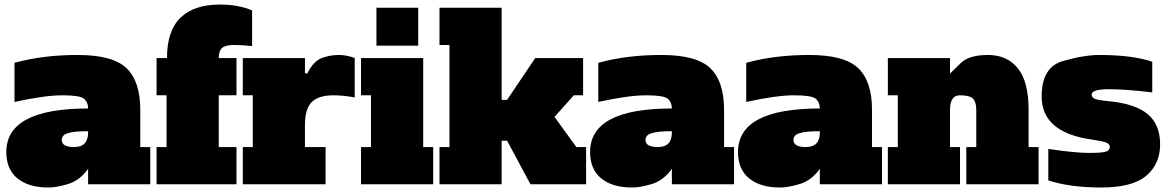

<svg xmlns="http://www.w3.org/2000/svg" viewBox="-20 -812 5138 846"><path d="M368.2 -233.9Q306.2 -233.9 279.1 -225.3Q252 -216.8 252 -195.8Q252 -163.6 307.1 -164.1Q368.2 -164.1 368.2 -228ZM43.9 -535.2Q168.5 -569.8 322.3 -569.8Q476.6 -569.8 537.4 -511.7Q598.1 -453.6 598.1 -328.1V-164.1H642.1V0H368.2V-67.9Q331.1 -16.6 280 -1.2Q229 14.2 192.9 14.2Q106 14.2 56.9 -25.9Q7.8 -65.9 7.8 -142.1Q7.8 -334 368.2 -334Q368.2 -361.8 350.1 -377Q332 -392.1 254.9 -392.1Q177.7 -392.1 43.9 -362.8Z M1011.2 -613.8Q973.1 -613.8 958.5 -600.8Q943.8 -587.9 943.8 -556.2H1022V-392.1H943.8V-164.1H1022V0H669.9V-164.1H713.9V-392.1H669.9V-556.2H715.8Q715.8 -677.2 775.9 -734.6Q835.9 -792 948.7 -792Q1030.8 -792 1090.8 -766.1V-608.9Q1048.8 -613.8 1011.2 -613.8Z M1449.7 -392.1Q1383.8 -392.1 1353.8 -362.5Q1323.7 -333 1323.7 -261.2V-164.1H1414.6V0H1049.8V-164.1H1093.8V-392.1H1049.8V-556.2H1323.7V-490.2L1333.5 -486.8Q1360.8 -543 1398.2 -556.4Q1435.5 -569.8 1471.7 -569.8Q1507.8 -569.8 1543 -556.2V-382.8Q1490.2 -392.1 1449.7 -392.1Z M1638.7 -777.8H1822.8V-610.8H1638.7ZM1844.7 -164.1H1888.7V0H1570.8V-164.1H1614.7V-392.1H1570.8V-556.2H1844.7Z M2562.5 -164.1V0H2317.4L2214.4 -191.9H2190.4V0H1916.5V-164.1H1960.4V-613.8H1916.5V-777.8H2190.4V-372.1H2214.4L2338.4 -556.2H2549.3V-392.1H2508.3L2423.3 -296.9L2519.5 -164.1Z M2940.4 -233.9Q2878.4 -233.9 2851.3 -225.3Q2824.2 -216.8 2824.2 -195.8Q2824.2 -163.6 2879.4 -164.1Q2940.4 -164.1 2940.4 -228ZM2616.2 -535.2Q2740.7 -569.8 2894.5 -569.8Q3048.8 -569.8 3109.6 -511.7Q3170.4 -453.6 3170.4 -328.1V-164.1H3214.4V0H2940.4V-67.9Q2903.3 -16.6 2852.3 -1.2Q2801.3 14.2 2765.1 14.2Q2678.2 14.2 2629.2 -25.9Q2580.1 -65.9 2580.1 -142.1Q2580.1 -334 2940.4 -334Q2940.4 -361.8 2922.4 -377Q2904.3 -392.1 2827.1 -392.1Q2750 -392.1 2616.2 -362.8Z M3592.3 -233.9Q3530.3 -233.9 3503.2 -225.3Q3476.1 -216.8 3476.1 -195.8Q3476.1 -163.6 3531.2 -164.1Q3592.3 -164.1 3592.3 -228ZM3268.1 -535.2Q3392.6 -569.8 3546.4 -569.8Q3700.7 -569.8 3761.5 -511.7Q3822.3 -453.6 3822.3 -328.1V-164.1H3866.2V0H3592.3V-67.9Q3555.2 -16.6 3504.2 -1.2Q3453.1 14.2 3417 14.2Q3330.1 14.2 3281 -25.9Q3231.9 -65.9 3231.9 -142.1Q3231.9 -334 3592.3 -334Q3592.3 -361.8 3574.2 -377Q3556.2 -392.1 3479 -392.1Q3401.9 -392.1 3268.1 -362.8Z M4166 -328.1V-164.1H4210V0H3892.1V-164.1H3936V-392.1H3892.1V-556.2H4166V-487.8Q4178.2 -500 4214.4 -534.9Q4250.5 -569.8 4333.5 -569.8Q4417 -569.8 4464.6 -511.5Q4512.2 -453.1 4512.2 -328.1V-164.1H4556.2V0H4237.8V-164.1H4281.7V-328.1Q4281.7 -362.3 4267.3 -377.2Q4252.9 -392.1 4209.5 -392.1Q4166 -392.1 4166 -328.1Z M4793 -196.8Q4569.8 -227.1 4569.8 -387.2Q4569.8 -516.1 4663.3 -543Q4756.8 -569.8 4825.2 -569.8Q4968.8 -569.8 5057.1 -540V-404.8Q4941.4 -418.9 4865.7 -418.9Q4790 -418.9 4790 -395Q4790 -382.3 4805.2 -376.2Q4820.3 -370.1 4865.7 -366.2Q4981.9 -355 5036.9 -309.1Q5091.8 -263.2 5091.8 -176.3Q5091.8 -89.4 5030.8 -37.6Q4969.7 14.2 4832 14.2Q4694.3 14.2 4599.1 -17.1V-155.8Q4716.8 -138.2 4779.3 -138.2Q4841.8 -138.2 4856 -145Q4870.1 -151.9 4870.1 -164.6Q4870.1 -177.2 4855 -183.6Q4839.8 -189.9 4793 -196.8Z"/></svg>

Font: AlfaSlabOne-Regular
Style: Regular
Weight: 400
Designer: JM Sole
Foundry: JM Sole
Version: Version 1.001